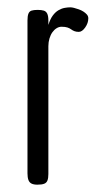

<svg xmlns="http://www.w3.org/2000/svg" viewBox="-20 -493 296 524"><path d="M82 11Q72 11 66 8Q60 5 57.5 -2Q55 -9 55 -20V-437Q55 -449 57.5 -455.5Q60 -462 66 -464Q72 -466 83 -466Q93 -466 99.5 -464Q106 -462 109 -455.5Q112 -449 112 -437V-425Q117 -441 124 -450.5Q131 -460 139.5 -465Q148 -470 156.5 -471.5Q165 -473 172 -473Q176 -473 182 -471.5Q188 -470 195 -467.5Q202 -465 207.5 -461.5Q213 -458 217 -453.5Q221 -449 221 -443Q221 -430 212.5 -418Q204 -406 195 -406Q188 -406 183 -408Q178 -410 174 -413Q170 -416 164 -418Q158 -420 148 -420Q141 -420 134.5 -416Q128 -412 123 -405Q118 -398 115 -388Q112 -378 112 -367V-18Q112 -7 109.5 -0.5Q107 6 100.5 8.5Q94 11 82 11Z"/></svg>

Font: Fredoka Condensed Light
Style: Regular
Weight: 300
Width: 3
Designer: Ben Nathan
Foundry: Milena B. Brandão, Ben Nathan
Version: Version 2.001